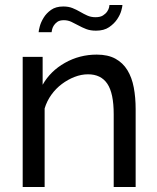

<svg xmlns="http://www.w3.org/2000/svg" viewBox="-20 -750 630 770"><path d="M524 0H436V-292Q436 -376 410.5 -414Q385 -452 333 -452Q306 -452 279 -441.5Q252 -431 228 -413Q204 -395 186 -370Q168 -345 159 -315V0H71V-522H151V-410Q182 -465 240.5 -498Q299 -531 368 -531Q413 -531 443 -514.5Q473 -498 491 -468.5Q509 -439 516.5 -399Q524 -359 524 -312ZM365 -627Q342 -627 325.5 -633.5Q309 -640 294.5 -648Q280 -656 266 -662.5Q252 -669 236 -669Q219 -669 209.5 -662Q200 -655 195 -646.5Q190 -638 188.5 -630Q187 -622 187 -621H135Q135 -627 139.5 -644Q144 -661 155 -679Q166 -697 185 -710.5Q204 -724 234 -724Q255 -724 271 -717.5Q287 -711 301.5 -702.5Q316 -694 330.5 -687.5Q345 -681 363 -681Q382 -681 393 -688Q404 -695 410 -704Q416 -713 417.5 -720.5Q419 -728 419 -730H471Q471 -724 466.5 -707.5Q462 -691 450 -673Q438 -655 417.5 -641Q397 -627 365 -627Z"/></svg>

Font: PTCRaleway Medium
Style: Regular
Weight: 500
Designer: Matt McInerney, Pablo Impallari, Rodrigo Fuenzalida
Foundry: Matt McInerney, Pablo Impallari, Rodrigo Fuenzalida
Version: Version 3.000g; ttfautohint (v1.5) -l 8 -r 28 -G 28 -x 14 -D